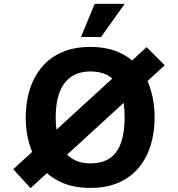

<svg xmlns="http://www.w3.org/2000/svg" viewBox="-20 -954 914 986"><path d="M48 -85 733 -712 826 -619 137 12ZM444 11Q360 11 297.5 -16.5Q235 -44 194 -93.5Q153 -143 132.5 -209Q112 -275 112 -351Q112 -427 132.5 -493Q153 -559 194 -608.5Q235 -658 297.5 -685.5Q360 -713 444 -713Q528 -713 590 -685.5Q652 -658 693 -608.5Q734 -559 754 -493Q774 -427 774 -351Q774 -275 754 -209Q734 -143 693 -93.5Q652 -44 590 -16.5Q528 11 444 11ZM444 -115Q505 -115 544 -141.5Q583 -168 601.5 -221Q620 -274 620 -351Q620 -429 601.5 -481.5Q583 -534 544 -560.5Q505 -587 444 -587Q387 -587 347 -560.5Q307 -534 286.5 -481.5Q266 -429 266 -351Q266 -274 286.5 -221Q307 -168 347 -141.5Q387 -115 444 -115ZM499 -764H396L466 -934H620Z"/></svg>

Font: Inclusive Sans
Style: Bold
Weight: 700
Designer: Olivia King
Foundry: Olivia King
Version: Version 2.004